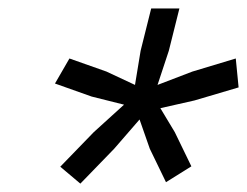

<svg xmlns="http://www.w3.org/2000/svg" viewBox="-20 -720 584 454"><path d="M170 -285.8 122.5 -325.8 201.7 -407.5 273.3 -472.5 196.7 -491.7 110 -522.5 144.2 -581.7 231.7 -550.8 299.2 -519.2 312.5 -600 337.5 -700H404.2L379.2 -600L352.5 -519.2L435 -550.8L537.5 -581.7L544.2 -513.3L440 -482.5L359.2 -464.2L393.3 -407.5L432.5 -326.7L372.5 -289.2L334.2 -368.3L310 -437.5L250 -368.3Z"/></svg>

Font: Funnel Sans Light
Style: Italic
Weight: 300
Italic angle: -14.036°
Designer: NORD ID, Kristian Moeller
Foundry: Dicotype
Version: Version 1.000